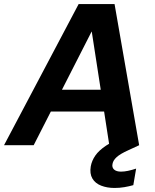

<svg xmlns="http://www.w3.org/2000/svg" viewBox="-47 -720 771 952"><path d="M-27 0 343 -700H521L643 0H495L408 -563H407L120 0ZM107 -167 163 -275H534L551 -167ZM521 212Q484 212 454.5 200.5Q425 189 411 165Q397 141 403 105Q408 77 425.5 51.5Q443 26 479 2Q515 -22 575 -46L623 -65L643 0L589 25Q549 43 531.5 59Q514 75 511 92Q507 110 518.5 120.5Q530 131 553 131Q569 131 588 127Q607 123 628 116L614 198Q593 204 569.5 208Q546 212 521 212Z"/></svg>

Font: DM Sans 28pt ExtraBold
Style: Italic
Weight: 800
Italic angle: -10°
Version: Version 4.004;gftools[0.9.30]